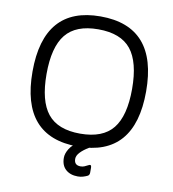

<svg xmlns="http://www.w3.org/2000/svg" viewBox="-91 -755 900 997"><g transform="rotate(10 359.5 -256.5)"><path d="M359 10Q60 10 60 -333Q60 -676 359 -676Q659 -676 659 -333Q659 10 359 10ZM359 -58Q478 -58 531.5 -124.5Q585 -191 585 -333Q585 -475 531.5 -541.5Q478 -608 359 -608Q241 -608 187.5 -541.5Q134 -475 134 -333Q134 -191 187.5 -124.5Q241 -58 359 -58ZM386 163Q346 163 322 141.5Q298 120 298 80Q298 57 314 31.5Q330 6 361 -10Q366 -12 371 -12.5Q376 -13 381 -13L413 -12Q424 -11 426 -5Q428 1 417 7Q390 23 373.5 40.5Q357 58 357 75Q357 109 391 109Q402 109 411.5 105Q421 101 428 97Q446 86 446 106V132Q446 145 437 150Q427 155 414 159Q401 163 386 163Z"/></g></svg>

Font: Pitagon Sans
Style: Regular
Weight: 400
Designer: Travis Tran
Foundry: Pitagon
Version: Version 1.001; ttfautohint (v1.8.4.7-5d5b);gftools[0.9.26]